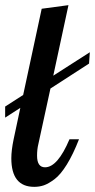

<svg xmlns="http://www.w3.org/2000/svg" viewBox="-37 -720 369 746"><path d="M-17 -263V-306L53 -351L125 -686L229 -700L170 -426L312 -517L309 -473L159 -376L112 -160Q107 -140 107 -115Q107 -70 138 -70Q187 -70 233 -179H270Q247 -120 222.5 -80.5Q198 -41 174.5 -23.5Q151 -6 133.5 0Q116 6 96 6Q7 6 7 -105Q7 -136 16 -179L42 -301Z"/></svg>

Font: Lobster Two
Style: Italic
Weight: 400
Designer: Pablo Impallari
Foundry: Pablo Impallari. www.impallari.com
Version: Version 1.006